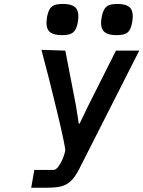

<svg xmlns="http://www.w3.org/2000/svg" viewBox="-20 -820 708 948"><path d="M149.5 19H243.5Q256 19 268.2 2.5Q280.5 -14 289.8 -36.5Q299 -59 302 -75.5Q304.5 -90 263 -263.8Q221.5 -437.5 184.5 -574L302.5 -570L355 -298.5L369 -209.5H373L415.5 -297.5L552.5 -570H667.5L369.5 17.5Q349 56.5 328 75.5Q307 94.5 279.5 100.8Q252 107 205 107H134ZM209.5 -707Q209.5 -718 212 -734.5Q217 -761 225.5 -775Q234 -789 249.2 -794.8Q264.5 -800.5 291.5 -800.5Q330.5 -800.5 348.8 -786Q367 -771.5 367 -739Q367 -728.5 364.5 -712Q360 -686 351.2 -672Q342.5 -658 327.2 -652.2Q312 -646.5 285.5 -646.5Q246.5 -646.5 228 -660.5Q209.5 -674.5 209.5 -707ZM479 -706.5Q479 -716.5 481.5 -733Q486.5 -760 495.2 -774.5Q504 -789 519.2 -794.8Q534.5 -800.5 560.5 -800.5Q599 -800.5 617.2 -786.5Q635.5 -772.5 635.5 -740Q635.5 -729 633 -712.5Q628.5 -686 620.2 -672Q612 -658 596.8 -652.2Q581.5 -646.5 554 -646.5Q516 -646.5 497.5 -660.8Q479 -675 479 -706.5Z"/></svg>

Font: JuliaMono BoldItalic
Style: Regular
Weight: 700
Italic angle: -9°
Monospace: yes
Designer: cormullion
Foundry: corm
Version: Version 0.049; ttfautohint (v1.8.4)